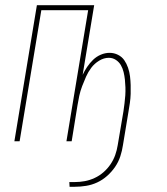

<svg xmlns="http://www.w3.org/2000/svg" viewBox="-20 -540 640 734"><path d="M246 174 245 156H266Q285 156 304 152.5Q323 149 341.5 140.5Q360 132 375.5 118.5Q391 105 402.5 88Q414 71 420.5 52.5Q427 34 430 15L452 -115Q454 -130 456 -145Q458 -160 459 -175.5Q460 -191 459.5 -206Q459 -221 457.5 -235.5Q456 -250 452.5 -264.5Q449 -279 442 -291Q435 -303 423 -311Q411 -319 396 -319Q377 -319 359 -308Q341 -297 329 -281Q317 -265 309 -247Q301 -229 294 -210.5Q287 -192 283 -173.5Q279 -155 276 -136L254 0H234L317 -501H138L55 0H35L121 -520H340L296 -254Q303 -269 313 -284Q323 -299 336 -311.5Q349 -324 365.5 -331Q382 -338 399 -338Q416 -338 431 -330.5Q446 -323 455 -310Q464 -297 469.5 -281Q475 -265 477 -248.5Q479 -232 479.5 -215Q480 -198 479.5 -181Q479 -164 476.5 -146.5Q474 -129 471 -112L450 15Q447 36 440 57.5Q433 79 420 98Q407 117 389.5 132.5Q372 148 351.5 157.5Q331 167 309 170.5Q287 174 266 174Z"/></svg>

Font: Iosevka Thin Extended Oblique
Style: Regular
Weight: 100
Width: 7
Italic angle: -9°
Monospace: yes
Designer: Belleve Invis
Foundry: Belleve Invis
Version: Version 32.5.0; ttfautohint (v1.8.4)